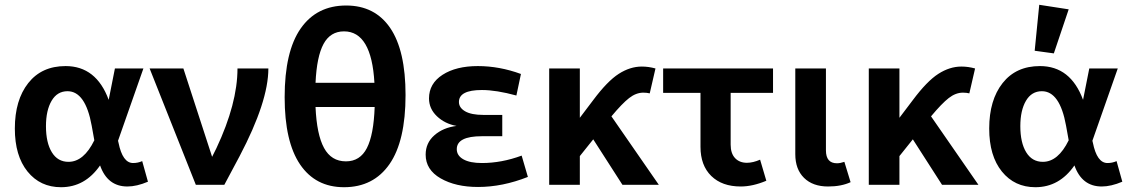

<svg xmlns="http://www.w3.org/2000/svg" viewBox="-20 -772 4712 802"><path d="M235 10Q148 10 95 -55.5Q42 -121 42 -235Q42 -354 98 -425Q154 -496 254 -496Q382 -496 434 -355L460 -486H579L473 -184L475 -176Q492 -91 536 -91Q556 -91 574 -99L598 -13Q551 7 512 7Q429 7 398 -81Q335 10 235 10ZM172 -245Q172 -176 196.5 -136Q221 -96 266 -96Q330 -96 374 -186L363 -247Q337 -391 262 -391Q219 -391 195.5 -351Q172 -311 172 -245Z M981 -120 917 0H798L605 -486H746L866 -117L884 -153Q972 -340 972 -486H1101Q1101 -348 981 -120Z M1417 10Q1298 10 1233.5 -85Q1169 -180 1169 -366Q1169 -557 1236 -653Q1303 -749 1426 -749Q1546 -749 1610 -655Q1674 -561 1674 -375Q1674 -183 1607 -86.5Q1540 10 1417 10ZM1417 -641Q1360 -641 1331.5 -588.5Q1303 -536 1298 -426H1544Q1532 -641 1417 -641ZM1425 -98Q1484 -98 1512.5 -153.5Q1541 -209 1545 -325H1298Q1303 -210 1333.5 -154Q1364 -98 1425 -98Z M1977 9Q1883 9 1820.5 -27Q1758 -63 1758 -126Q1758 -175 1794.5 -207Q1831 -239 1887 -246Q1838 -255 1805 -286.5Q1772 -318 1772 -361Q1772 -423 1828.5 -459.5Q1885 -496 1976 -496Q2066 -496 2156 -463L2137 -373Q2053 -396 1993 -396Q1897 -396 1897 -346Q1897 -322 1923 -307Q1949 -292 1999 -292H2078V-203H1993Q1888 -203 1888 -149Q1888 -122 1915.5 -106.5Q1943 -91 1993 -91Q2075 -91 2159 -122L2185 -33Q2079 9 1977 9Z M2274 0V-486H2402V-280L2458 -354Q2517 -433 2564.5 -463.5Q2612 -494 2661 -494Q2689 -494 2718 -486L2694 -382Q2682 -385 2667 -385Q2637 -385 2608 -362.5Q2579 -340 2534 -286L2732 0H2580L2458 -190L2402 -120V0Z M3074 7Q2996 7 2951 -37Q2906 -81 2906 -159V-384H2750V-486H3209V-384H3032V-168Q3032 -131 3050.5 -111.5Q3069 -92 3100 -92Q3125 -92 3155 -105L3181 -17Q3124 7 3074 7Z M3439 7Q3375 7 3338.5 -29Q3302 -65 3302 -128V-486H3430V-144Q3430 -90 3476 -90Q3490 -90 3507 -96L3533 -11Q3494 7 3439 7Z M3609 0V-486H3737V-280L3793 -354Q3852 -433 3899.5 -463.5Q3947 -494 3996 -494Q4024 -494 4053 -486L4029 -382Q4017 -385 4002 -385Q3972 -385 3943 -362.5Q3914 -340 3869 -286L4067 0H3915L3793 -190L3737 -120V0Z M4382 -549 4302 -560 4321 -752 4444 -733ZM4305 10Q4218 10 4165 -55.5Q4112 -121 4112 -235Q4112 -354 4168 -425Q4224 -496 4324 -496Q4452 -496 4504 -355L4530 -486H4649L4543 -184L4545 -176Q4562 -91 4606 -91Q4626 -91 4644 -99L4668 -13Q4621 7 4582 7Q4499 7 4468 -81Q4405 10 4305 10ZM4242 -245Q4242 -176 4266.5 -136Q4291 -96 4336 -96Q4400 -96 4444 -186L4433 -247Q4407 -391 4332 -391Q4289 -391 4265.5 -351Q4242 -311 4242 -245Z"/></svg>

Font: Cantarell
Style: Bold
Weight: 700
Designer: Dave Crossland, Nikolaus Waxweiler, Florian Fecher, Jacques Le Bailly, Eben Sorkin, Alexei Vanyashin, Alexios Zavras, Em
Version: Version 0.303